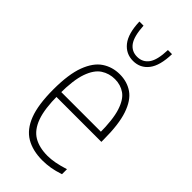

<svg xmlns="http://www.w3.org/2000/svg" viewBox="-250 -855 924 924"><g transform="rotate(45 212.0 -392.5)"><path d="M248 9Q182 9 136.5 -17.8Q91 -44.5 67.5 -105.5Q44 -166.5 44 -270Q44 -373.5 67 -434.5Q90 -495.5 129.5 -521.8Q169 -548 219 -548Q269.5 -548 307 -522Q344.5 -496 365.2 -435.2Q386 -374.5 386 -270V-255H66V-288H358L350 -276Q350 -370 333.2 -422Q316.5 -474 287 -494.5Q257.5 -515 219 -515Q180 -515 148.5 -494.5Q117 -474 98.5 -422Q80 -370 80 -276V-267Q80 -174.5 99.2 -121.5Q118.5 -68.5 156.2 -46.2Q194 -24 250 -24Q273.5 -24 300.2 -29Q327 -34 362 -45V-11Q330 0 302.2 4.5Q274.5 9 248 9ZM218 -638Q169.5 -638 139 -676.2Q108.5 -714.5 106 -794H134Q138 -725 159.2 -695.5Q180.5 -666 218 -666Q255.5 -666 276.8 -695.5Q298 -725 300 -794H328Q326 -714 296.5 -676Q267 -638 218 -638Z"/></g></svg>

Font: Encode Sans Condensed Thin
Style: Regular
Weight: 100
Width: 3
Designer: Multiple Designers
Foundry: Impallari Type
Version: Version 3.002